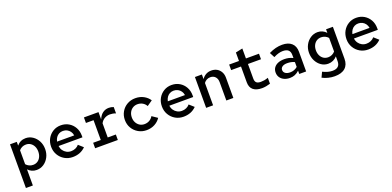

<svg xmlns="http://www.w3.org/2000/svg" viewBox="4 -1688 5991 2932"><g transform="rotate(-20 3000.0 -222.0)"><path d="M76 209V-501H186V-440Q213 -473 249 -490.5Q285 -508 329 -508Q392 -508 443.5 -473.5Q495 -439 525.5 -381Q556 -323 556 -250Q556 -178 525 -119.5Q494 -61 442.5 -27Q391 7 327 7Q286 7 251 -8.5Q216 -24 189 -53V209ZM302 -85Q344 -85 376 -106Q408 -127 426 -164.5Q444 -202 444 -250Q444 -298 426 -335Q408 -372 376 -393.5Q344 -415 302 -415Q268 -415 239 -401.5Q210 -388 189 -363V-137Q210 -112 239.5 -98.5Q269 -85 302 -85Z M913 10Q840 10 781 -24.5Q722 -59 687.5 -118Q653 -177 653 -250Q653 -324 685.5 -382Q718 -440 774.5 -474.5Q831 -509 901 -509Q974 -509 1030.5 -475Q1087 -441 1119.5 -383Q1152 -325 1152 -250V-223H764Q769 -182 790.5 -150.5Q812 -119 845.5 -101Q879 -83 919 -83Q958 -83 991.5 -98Q1025 -113 1047 -140L1122 -73Q1079 -30 1027 -10Q975 10 913 10ZM765 -294H1044Q1038 -331 1018.5 -358.5Q999 -386 969.5 -401.5Q940 -417 903 -417Q868 -417 839.5 -402Q811 -387 792 -359.5Q773 -332 765 -294Z M1277 0V-89H1401V-411H1277V-501H1514V-382Q1539 -445 1582.5 -477Q1626 -509 1682 -509Q1705 -509 1721 -505.5Q1737 -502 1759 -494V-391Q1737 -400 1712.5 -404.5Q1688 -409 1665 -409Q1616 -409 1576 -385.5Q1536 -362 1514 -319V-89H1646V0Z M2113 10Q2039 10 1979.5 -24.5Q1920 -59 1885.5 -117.5Q1851 -176 1851 -249Q1851 -323 1885.5 -382Q1920 -441 1979.5 -475Q2039 -509 2113 -509Q2187 -509 2246.5 -477Q2306 -445 2340 -392L2252 -331Q2232 -368 2195.5 -389.5Q2159 -411 2113 -411Q2070 -411 2036 -390Q2002 -369 1983 -332.5Q1964 -296 1964 -249Q1964 -203 1983.5 -166.5Q2003 -130 2036.5 -109Q2070 -88 2113 -88Q2159 -88 2195.5 -109.5Q2232 -131 2252 -167L2340 -107Q2306 -54 2246.5 -22Q2187 10 2113 10Z M2713 10Q2640 10 2581 -24.5Q2522 -59 2487.5 -118Q2453 -177 2453 -250Q2453 -324 2485.5 -382Q2518 -440 2574.5 -474.5Q2631 -509 2701 -509Q2774 -509 2830.5 -475Q2887 -441 2919.5 -383Q2952 -325 2952 -250V-223H2564Q2569 -182 2590.5 -150.5Q2612 -119 2645.5 -101Q2679 -83 2719 -83Q2758 -83 2791.5 -98Q2825 -113 2847 -140L2922 -73Q2879 -30 2827 -10Q2775 10 2713 10ZM2565 -294H2844Q2838 -331 2818.5 -358.5Q2799 -386 2769.5 -401.5Q2740 -417 2703 -417Q2668 -417 2639.5 -402Q2611 -387 2592 -359.5Q2573 -332 2565 -294Z M3081 0V-501H3194V-426Q3252 -509 3348 -509Q3400 -509 3439 -486.5Q3478 -464 3500.5 -423.5Q3523 -383 3523 -330V0H3409V-298Q3409 -353 3379 -385.5Q3349 -418 3299 -418Q3267 -418 3240 -404Q3213 -390 3194 -363V0Z M3988 10Q3894 10 3845.5 -31.5Q3797 -73 3797 -153V-411H3637V-501H3797V-639L3910 -663V-501H4122V-411H3910V-174Q3910 -127 3932.5 -107Q3955 -87 4003 -87Q4029 -87 4057.5 -91.5Q4086 -96 4123 -109V-13Q4091 -3 4056 3.5Q4021 10 3988 10Z M4442 9Q4389 9 4348 -10.5Q4307 -30 4284.5 -64Q4262 -98 4262 -143Q4262 -189 4285.5 -222Q4309 -255 4352.5 -273Q4396 -291 4456 -291Q4492 -291 4526 -283.5Q4560 -276 4594 -259V-309Q4594 -362 4565 -388.5Q4536 -415 4476 -415Q4443 -415 4406.5 -405Q4370 -395 4325 -372L4282 -454Q4341 -483 4393.5 -496Q4446 -509 4498 -509Q4597 -509 4651.5 -460Q4706 -411 4706 -321V0H4594V-53Q4560 -21 4523 -6Q4486 9 4442 9ZM4368 -146Q4368 -111 4396.5 -90.5Q4425 -70 4473 -70Q4508 -70 4538 -81Q4568 -92 4594 -114V-193Q4567 -206 4538 -212Q4509 -218 4476 -218Q4426 -218 4397 -198.5Q4368 -179 4368 -146Z M5094 219Q5041 219 4989.5 206Q4938 193 4894 170L4933 87Q4977 108 5015 118.5Q5053 129 5090 129Q5211 129 5211 18V-61Q5184 -30 5146.5 -12.5Q5109 5 5066 5Q5004 5 4953.5 -29.5Q4903 -64 4873.5 -122Q4844 -180 4844 -251Q4844 -322 4875 -379.5Q4906 -437 4958 -471Q5010 -505 5073 -505Q5114 -505 5149.5 -489Q5185 -473 5212 -443V-501H5323V18Q5323 115 5264.5 167Q5206 219 5094 219ZM5098 -88Q5133 -88 5161.5 -102Q5190 -116 5211 -140V-361Q5190 -385 5160.5 -398.5Q5131 -412 5098 -412Q5056 -412 5024 -391.5Q4992 -371 4974 -334.5Q4956 -298 4956 -250Q4956 -204 4974 -167Q4992 -130 5024 -109Q5056 -88 5098 -88Z M5713 10Q5640 10 5581 -24.5Q5522 -59 5487.5 -118Q5453 -177 5453 -250Q5453 -324 5485.5 -382Q5518 -440 5574.5 -474.5Q5631 -509 5701 -509Q5774 -509 5830.5 -475Q5887 -441 5919.5 -383Q5952 -325 5952 -250V-223H5564Q5569 -182 5590.5 -150.5Q5612 -119 5645.5 -101Q5679 -83 5719 -83Q5758 -83 5791.5 -98Q5825 -113 5847 -140L5922 -73Q5879 -30 5827 -10Q5775 10 5713 10ZM5565 -294H5844Q5838 -331 5818.5 -358.5Q5799 -386 5769.5 -401.5Q5740 -417 5703 -417Q5668 -417 5639.5 -402Q5611 -387 5592 -359.5Q5573 -332 5565 -294Z"/></g></svg>

Font: Red Hat Mono SemiBold
Style: Regular
Weight: 600
Monospace: yes
Designer: Pentagram, MCKL
Foundry: Pentagram, MCKL
Version: Version 1.023